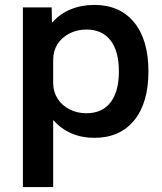

<svg xmlns="http://www.w3.org/2000/svg" viewBox="-20 -550 660 780"><path d="M363 -530Q467 -530 525 -459Q583 -388 583 -260Q583 -132 525 -61Q467 10 363 10Q312 10 269.5 -8.5Q227 -27 198 -61H196V210H73V-520H190L191 -459H193Q223 -494 267 -512Q311 -530 363 -530ZM331 -430Q293 -430 262 -414Q231 -398 213.5 -370.5Q196 -343 196 -307V-213Q196 -178 213.5 -150Q231 -122 262 -106Q293 -90 331 -90Q395 -90 429 -134Q463 -178 463 -260Q463 -342 429 -386Q395 -430 331 -430Z"/></svg>

Font: M PLUS 2 SemiBold
Style: Regular
Weight: 600
Designer: Coji Morishita
Foundry: UNDERFOREST DESIGN
Version: Version 1.001